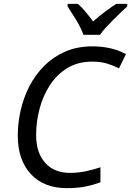

<svg xmlns="http://www.w3.org/2000/svg" viewBox="-20 -964 679 994"><path d="M326 10Q207 10 139.5 -63Q72 -136 72 -263Q72 -327 87 -393Q102 -459 132.5 -518Q163 -577 209.5 -623.5Q256 -670 318 -697Q380 -724 458 -724Q558 -724 632 -684L596 -610Q569 -624 535.5 -634.5Q502 -645 458 -645Q383 -645 328.5 -611.5Q274 -578 238 -522.5Q202 -467 184.5 -399.5Q167 -332 167 -265Q167 -174 213.5 -121.5Q260 -69 342 -69Q383 -69 422.5 -77Q462 -85 500 -98V-20Q461 -6 421.5 2Q382 10 326 10ZM330 -944H383Q402 -928 422 -904Q442 -880 462 -853Q493 -880 524 -903.5Q555 -927 582 -944H639V-931Q627 -920 607.5 -901.5Q588 -883 567 -862Q546 -841 527 -820.5Q508 -800 498 -784H412Q398 -822 373.5 -862Q349 -902 330 -931Z"/></svg>

Font: BC Sans
Style: Italic
Weight: 400
Italic angle: -12°
Designer: Monotype Design Team
Designer: Province of B.C.
Foundry: Monotype Imaging Inc.
Version: Version 2.000;GOOG;noto-source:20170915:90ef993387c0